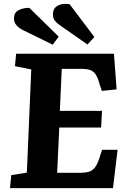

<svg xmlns="http://www.w3.org/2000/svg" viewBox="-20 -981 668 1001"><path d="M143 -619 58 -636 64 -701H574L588 -515L511 -507L499 -543Q490 -576 479 -592.5Q468 -609 451 -615.5Q434 -622 405 -622H302L292 -403H512L507 -316H289L278 -80H397Q424 -80 443 -85.5Q462 -91 475 -108Q488 -125 499 -159L512 -200H593L569 0H32L39 -68L120 -81ZM290 -851Q278 -859 267 -872Q256 -885 256 -906Q256 -938 281 -951.5Q306 -965 343 -959L472 -788L436 -749ZM100 -824Q81 -833 67 -848Q53 -863 53 -885Q53 -915 76 -927.5Q99 -940 133 -940L286 -790L255 -748Z"/></svg>

Font: Literata
Style: Bold Italic
Weight: 700
Italic angle: -2°
Designer: Latin by Veronika Burian and Jose Scaglione. Greek by Irene Vlachou. Cyrillic by Vera Evstafieva
Foundry: TypeTogether
Version: Version 3.103;gftools[0.9.29]